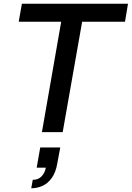

<svg xmlns="http://www.w3.org/2000/svg" viewBox="-20 -706 704 1026"><path d="M204 0 307 -590H80L97 -686H664L648 -590H419L315 0ZM147 300 155 255Q185 255 202.5 236Q220 217 225 190H176L195 82H302L286 168Q278 215 257 244.5Q236 274 207.5 287Q179 300 147 300Z"/></svg>

Font: Archivo SemiBold Medium
Style: Italic
Weight: 500
Italic angle: -10°
Version: Version 2.001